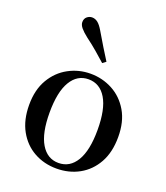

<svg xmlns="http://www.w3.org/2000/svg" viewBox="-153 -944 919 1064"><g transform="rotate(20 306.0 -411.5)"><path d="M305 16Q232 16 172.5 -17Q113 -50 78 -113Q43 -176 43 -265Q43 -354 79.5 -416Q116 -478 176 -510.5Q236 -543 305 -543Q375 -543 435 -511Q495 -479 531.5 -417Q568 -355 568 -265Q568 -175 533 -112.5Q498 -50 438.5 -17Q379 16 305 16ZM305 -17Q372 -17 409.5 -79.5Q447 -142 447 -263Q447 -385 409.5 -447.5Q372 -510 305 -510Q239 -510 201.5 -447.5Q164 -385 164 -263Q164 -142 201.5 -79.5Q239 -17 305 -17ZM364 -635 344 -620Q316 -645 286.5 -670.5Q257 -696 218 -725Q191 -746 177 -763Q163 -780 163 -796Q163 -817 176.5 -828Q190 -839 206 -839Q224 -839 239.5 -827Q255 -815 272 -786Q299 -740 321 -704Q343 -668 364 -635Z"/></g></svg>

Font: Early Summer Mincho SemiBold
Style: Regular
Weight: 600
Designer: GuiWonder
Version: Version 1.002